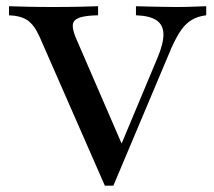

<svg xmlns="http://www.w3.org/2000/svg" viewBox="-20 -591 687 617"><path d="M316.9 5.6 107.3 -472.6Q90.3 -510.5 69 -525.4Q47.6 -540.3 8.9 -541.9V-571Q31.5 -570.2 66.9 -569.4Q102.4 -568.5 148.4 -568.5Q199.2 -568.5 236.7 -569.4Q274.2 -570.2 295.2 -571V-541.9Q254.8 -541.1 235.5 -534.3Q216.1 -527.4 214.1 -512.5Q212.1 -497.6 223.4 -470.2L377.4 -114.5L359.7 -103.2L486.3 -405.6Q505.6 -451.6 505.2 -481Q504.8 -510.5 483.5 -525.4Q462.1 -540.3 416.9 -541.9V-571Q441.9 -570.2 464.1 -569.8Q486.3 -569.4 506.9 -569Q527.4 -568.5 546.8 -568.5Q572.6 -568.5 595.6 -569.4Q618.5 -570.2 642.7 -571V-541.9Q616.1 -538.7 596.8 -527.4Q577.4 -516.1 562.1 -494.4Q546.8 -472.6 530.6 -436.3L344.4 5.6Z"/></svg>

Font: Playfair SemiBold
Style: Regular
Weight: 600
Designer: Claus Eggers Sørensen
Foundry: Claus Eggers Sørensen
Version: Version 2.001;gftools[0.9.30]